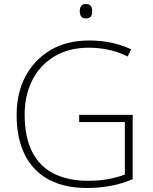

<svg xmlns="http://www.w3.org/2000/svg" viewBox="-20 -928 762 958"><path d="M375 -355H642V-34Q592 -12 534 -1Q476 10 414 10Q300 10 221.5 -33Q143 -76 103 -157.5Q63 -239 63 -355Q63 -463 106.5 -546Q150 -629 231 -677.5Q312 -726 425 -726Q483 -726 535 -715Q587 -704 634 -682L617 -646Q569 -670 520.5 -680Q472 -690 424 -690Q324 -690 252 -647Q180 -604 141.5 -528.5Q103 -453 103 -356Q103 -243 141 -169.5Q179 -96 250 -61Q321 -26 420 -26Q476 -26 521 -34.5Q566 -43 603 -57V-319H375ZM408 -908Q427 -908 433.5 -898Q440 -888 440 -872Q440 -856 433.5 -846Q427 -836 408 -836Q392 -836 385 -846Q378 -856 378 -872Q378 -888 385 -898Q392 -908 408 -908Z"/></svg>

Font: Noto Sans Hebrew ExtraLight
Style: Regular
Weight: 250
Designer: Monotype Design Team
Foundry: Monotype Imaging Inc.
Version: Version 2.003